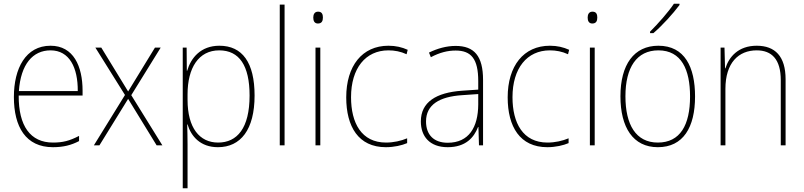

<svg xmlns="http://www.w3.org/2000/svg" viewBox="-20 -785 4342 1037"><path d="M253 -538C119 -538 55 -416 55 -261C55 -100 119 10 266 10C322 10 365 -1 407 -23V-51C355 -24 319 -15 266 -15C144 -15 80 -105 81 -269H426V-295C426 -427 377 -538 253 -538ZM253 -513C355 -513 401 -420 400 -293H82C92 -438 157 -513 253 -513Z M655 -272 487 0H517L672 -251L826 0H857L689 -271L848 -528H817L672 -291L527 -528H495Z M1165 -538C1064 -538 1011 -472 991 -403H989L988 -528H967V232H993V-4C993 -42 992 -80 991 -113H993C1012 -49 1062 10 1157 10C1280 10 1355 -85 1355 -269C1355 -447 1289 -538 1165 -538ZM1164 -513C1273 -513 1328 -430 1328 -269C1328 -93 1261 -15 1158 -15C1058 -15 993 -94 993 -246V-275C993 -419 1053 -513 1164 -513Z M1517 0V-760H1491V0Z M1698 -722C1678 -722 1672 -706 1672 -690C1672 -673 1678 -658 1697 -658C1718 -658 1724 -672 1724 -690C1724 -706 1720 -722 1698 -722ZM1710 -528H1684V0H1710Z M2064 10C2109 10 2151 0 2179 -12V-38C2146 -24 2105 -15 2065 -15C1932 -15 1876 -121 1876 -260C1876 -416 1954 -513 2078 -513C2111 -513 2144 -507 2176 -492L2182 -516C2151 -530 2118 -538 2078 -538C1936 -538 1850 -429 1850 -259C1850 -101 1916 10 2064 10Z M2441 -537C2391 -537 2342 -523 2297 -501L2307 -476C2356 -502 2399 -512 2441 -512C2525 -512 2563 -467 2563 -347V-301L2475 -295C2336 -285 2253 -234 2253 -129C2253 -49 2300 10 2398 10C2495 10 2540 -42 2562 -99H2564L2567 0H2589V-353C2589 -483 2541 -537 2441 -537ZM2476 -271 2563 -277V-220C2562 -98 2513 -14 2398 -14C2323 -14 2281 -57 2281 -129C2281 -220 2354 -263 2476 -271Z M2936 10C2981 10 3023 0 3051 -12V-38C3018 -24 2977 -15 2937 -15C2804 -15 2748 -121 2748 -260C2748 -416 2826 -513 2950 -513C2983 -513 3016 -507 3048 -492L3054 -516C3023 -530 2990 -538 2950 -538C2808 -538 2722 -429 2722 -259C2722 -101 2788 10 2936 10Z M3180 -722C3160 -722 3154 -706 3154 -690C3154 -673 3160 -658 3179 -658C3200 -658 3206 -672 3206 -690C3206 -706 3202 -722 3180 -722ZM3192 -528H3166V0H3192Z M3650 -758V-765H3620C3589 -719 3536 -659 3491 -614V-606H3509C3557 -647 3615 -711 3650 -758ZM3734 -264C3734 -423 3678 -538 3536 -538C3404 -538 3331 -436 3331 -265C3331 -97 3399 10 3533 10C3670 10 3734 -97 3734 -264ZM3358 -265C3358 -421 3419 -513 3536 -513C3661 -513 3707 -408 3707 -264C3707 -110 3654 -15 3533 -15C3414 -15 3358 -112 3358 -265Z M4067 -538C3967 -538 3917 -477 3898 -416H3896L3893 -528H3872V0H3898V-305C3898 -446 3969 -513 4067 -513C4148 -513 4197 -465 4197 -352V0H4223V-357C4223 -481 4166 -538 4067 -538Z"/></svg>

Font: Noto Sans Gurmukhi SemiCondensed Thin
Style: Regular
Weight: 100
Width: 4
Designer: Jelle Bosma - Monotype Design Team
Foundry: Monotype Imaging Inc.
Version: Version 2.004